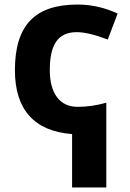

<svg xmlns="http://www.w3.org/2000/svg" viewBox="-20 -576 564 836"><path d="M293.9 240.2H442.9V-128.9C400.4 -116.7 358.4 -110.8 317.9 -110.8C240.2 -110.8 196.8 -169.4 196.8 -271C196.8 -380.9 231.9 -436 314 -436C347.7 -436 393.1 -425.3 449.2 -403.8L492.2 -517.1C436 -543 377.9 -556.2 317.9 -556.2C129.9 -556.2 44.9 -463.9 44.9 -270C44.9 -98.6 129.9 -4.4 293.9 7.8Z"/></svg>

Font: Noto Reveo Sans
Style: Bold
Weight: 700
Designer: Monotype Design team
Foundry: Monotype Imaging Inc.
Version: Version 1.04